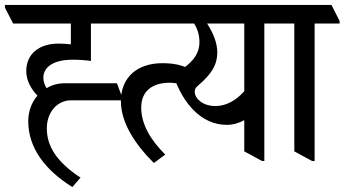

<svg xmlns="http://www.w3.org/2000/svg" viewBox="-61 -644 1391 775"><path d="M231 111 264 73C167 9 128 -54 128 -126C128 -192 171 -239 225 -239H433V-249L411 -308H200C173 -308 148 -301 127 -288C119 -301 114 -316 114 -330C114 -371 151 -403 233 -403C257 -403 286 -401 306 -398V-549H428V-559L396 -624H-41V-613L-8 -549H225V-465C208 -467 192 -468 175 -468C99 -468 45 -428 45 -357C45 -321 63 -286 90 -258C67 -231 53 -195 53 -155C53 -46 122 43 231 111Z M383 -549H657V-559L625 -624H350V-613ZM560 14 606 -20C548 -78 509 -141 509 -210C509 -278 556 -310 624 -310C655 -310 684 -301 705 -290L733 -345C697 -375 657 -389 595 -389C493 -389 427 -332 427 -236C427 -149 483 -63 560 14Z M854 -140C881 -140 905 -148 925 -159V-33L997 6H1006V-549H1108V-559L1075 -624H571V-613L604 -549H723C737 -525 744 -502 744 -474C744 -421 709 -382 638 -343C675 -228 751 -140 854 -140ZM747 -235C734 -245 725 -259 725 -275C725 -284 729 -291 739 -299C791 -344 816 -380 816 -433C816 -469 801 -509 775 -549H925V-276C892 -238 851 -216 809 -216C784 -216 762 -223 747 -235Z M1199 6H1209V-549H1310V-559L1277 -624H1026V-613L1059 -549H1127V-33Z"/></svg>

Font: Noto Serif Devanagari ExtraCondensed Medium
Style: Regular
Weight: 500
Width: 2
Designer: Universal Thirst, Indian Type Foundry and the Monotype Design Team
Foundry: Monotype Imaging Inc.
Version: Version 2.004